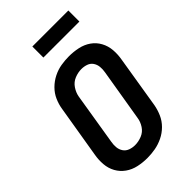

<svg xmlns="http://www.w3.org/2000/svg" viewBox="-278 -1030 1131 1131"><g transform="rotate(-45 288.0 -464.0)"><path d="M244 8Q277 8 310.5 2Q344 -4 376 -19.5Q408 -35 433.5 -60.5Q459 -86 473 -118Q487 -150 493 -183L546 -508Q553 -547 550 -584.5Q547 -622 529.5 -654Q512 -686 482.5 -706.5Q453 -727 416 -735Q379 -743 341 -743Q308 -743 274.5 -737.5Q241 -732 209 -716Q177 -700 151.5 -674.5Q126 -649 112 -617Q98 -585 93 -552L39 -227Q32 -189 35 -151Q38 -113 55.5 -81.5Q73 -50 102.5 -29Q132 -8 169 0Q206 8 244 8ZM246 -97Q224 -97 204 -104.5Q184 -112 172.5 -129Q161 -146 159 -167Q157 -188 161 -210L214 -535Q219 -563 236.5 -589Q254 -615 282.5 -626.5Q311 -638 339 -638Q361 -638 381 -631Q401 -624 412.5 -607Q424 -590 426 -568.5Q428 -547 424 -525L370 -201Q366 -172 349 -146Q332 -120 303.5 -108.5Q275 -97 246 -97ZM229 -844H529V-936H229Z"/></g></svg>

Font: Iosevka Sparkle Oblique
Style: Bold
Weight: 700
Italic angle: -9°
Designer: Belleve Invis
Foundry: Belleve Invis
Version: Version 4.5.0; ttfautohint (v1.8.3)